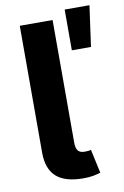

<svg xmlns="http://www.w3.org/2000/svg" viewBox="-87 -816 562 870"><g transform="rotate(-10 194.0 -381.0)"><path d="M226.2 3.3Q140.8 3.3 100.8 -33Q60.7 -69.2 60.7 -143.2V-727.5H211.7V-163.3Q211.7 -137.7 220.9 -126.2Q230.1 -114.6 251.8 -114.6Q263.3 -114.6 269.7 -115.5Q276.1 -116.3 280.7 -118L304.5 -8.6Q293.2 -4.8 272.8 -0.7Q252.4 3.3 226.2 3.3ZM273.8 -577.1V-764.6H387.9L361.9 -577.1Z"/></g></svg>

Font: GitLab Sans
Style: Regular
Weight: 400
Designer: Rasmus Andersson
Foundry: Modifications by GitLab B.V., manufactured by rsms
Version: Version 4.000;git-c8fb6b7